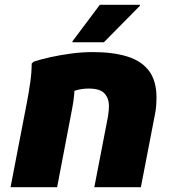

<svg xmlns="http://www.w3.org/2000/svg" viewBox="-20 -780 724 800"><path d="M24 0 93 -358Q100 -395 106 -436.5Q112 -478 112 -515L120 -523Q150 -533 191 -542Q232 -551 277.5 -557Q323 -563 366 -563Q451 -563 510.5 -544.5Q570 -526 601 -484.5Q632 -443 632 -374Q632 -356 630.5 -337Q629 -318 624 -295L567 0H373L430 -295Q432 -308 433 -319Q434 -330 434 -338Q434 -370 415.5 -390.5Q397 -411 350 -411Q321 -411 296.5 -403.5Q272 -396 258 -387L285 -445Q292 -422 289.5 -390.5Q287 -359 280 -324L218 0ZM282 -604V-608L396 -760H563V-756L413 -604Z"/></svg>

Font: Kufam ExtraBold
Style: Italic
Weight: 800
Italic angle: -11°
Designer: Artur Schmal
Foundry: Original Type
Version: Version 1.301; ttfautohint (v1.8.3)